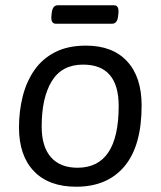

<svg xmlns="http://www.w3.org/2000/svg" viewBox="-20 -702 609 728"><path d="M192 -612Q172 -612 175 -642L176 -652Q179 -682 199 -682H412Q432 -682 429 -652L428 -642Q425 -612 405 -612ZM269 6Q165 6 108.5 -53Q52 -112 52 -219Q52 -280 66 -336Q80 -392 110 -435.5Q140 -479 188.5 -504Q237 -529 306 -529Q407 -529 462 -469.5Q517 -410 517 -302Q517 -149 452 -71.5Q387 6 269 6ZM274 -66Q430 -66 430 -300Q430 -457 295 -457Q215 -457 176.5 -394.5Q138 -332 138 -222Q138 -146 173 -106Q208 -66 274 -66Z"/></svg>

Font: Asap
Style: Italic
Weight: 400
Italic angle: -6°
Designer: Pablo Cosgaya
Foundry: Omnibus-Type
Version: Version 3.001; ttfautohint (v1.8.3)